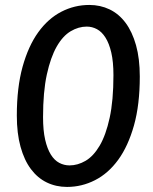

<svg xmlns="http://www.w3.org/2000/svg" viewBox="-20 -748 620 776"><path d="M545 -438.5Q545 -325 521.5 -241.2Q498 -157.5 457.8 -102.2Q417.5 -47 364 -19.8Q310.5 7.5 251 7.5Q206.5 7.5 169.2 -10.5Q132 -28.5 105 -64.5Q78 -100.5 63 -154.8Q48 -209 48 -281Q48 -394 71.2 -478Q94.5 -562 134.5 -617.5Q174.5 -673 227.8 -700.5Q281 -728 341 -728Q385.5 -728 423 -710Q460.5 -692 487.5 -655.8Q514.5 -619.5 529.8 -565.2Q545 -511 545 -438.5ZM438.5 -444Q438.5 -498 429.8 -535.5Q421 -573 406.2 -596.2Q391.5 -619.5 372 -630Q352.5 -640.5 330.5 -640.5Q297.5 -640.5 265.8 -621.8Q234 -603 209.2 -559.8Q184.5 -516.5 169.2 -446.5Q154 -376.5 154 -274.5Q154 -220.5 162.5 -183.5Q171 -146.5 185.5 -123.2Q200 -100 219.5 -89.8Q239 -79.5 261 -79.5Q294 -79.5 325.8 -98Q357.5 -116.5 382.8 -159.2Q408 -202 423.2 -271.8Q438.5 -341.5 438.5 -444Z"/></svg>

Font: Lato SemiBold
Style: Italic
Weight: 600
Italic angle: -7°
Designer: Lukasz Dziedzic with Adam Twardoch and Botio Nikoltchev
Foundry: tyPoland Lukasz Dziedzic
Version: Version 2.015; 2015-08-06; http://www.latofonts.com/